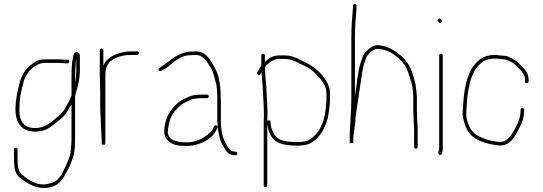

<svg xmlns="http://www.w3.org/2000/svg" viewBox="-20 -741 2724 964"><path d="M360 -421C360 -428.3 361 -436.3 363 -445V-387C363 -381.7 362.7 -375.3 362 -368L360 -346C359.3 -340 358.3 -334 357 -328V-354C357 -379 358.5 -398.7 360 -421ZM310 -423H319C325 -423 328 -426 328 -432C328 -438 325 -441 319 -441H310C297.4 -441 279.9 -444.2 268 -443H205C189.3 -443 176.3 -440 165 -435C142.8 -422.3 120.8 -407.3 106 -386C95.3 -368.7 84.2 -350.2 79 -328C66 -276.1 41.5 -175.5 73 -123C90.3 -94.2 114.8 -80 161 -80C207.6 -83.3 226.3 -96.6 259 -123C287.4 -144.8 302.2 -156.3 318 -182C324.7 -191.3 331.1 -205.4 339 -216V-45C339 -19.1 336.2 2.7 334 25C331.7 45.4 317.1 76.5 310 93C304.6 103.9 300.2 109.9 296 121C291.5 134.6 280.7 147.6 272 158C256 174 230.8 181.5 203 185C191.6 185 179.1 184.3 169.5 181.5C140 172.8 113.9 155.9 93 138C69.6 122.4 68 87 68 48V10C68 4 65 1 59 1C53 1 50 4 50 10V48C50 66.6 51.5 82.8 53 99C55 122.8 67.4 142.1 82 153C115.5 176.9 147 203 204 203C210 202.3 215.7 201.7 221 201C276.8 194 297.4 156.3 318 115C326.7 102 329.4 94.6 337 75C353.2 40.9 357 3.3 357 -45V-259C359.3 -270.7 364.1 -285.7 367 -296L373 -320C378.3 -339.3 381 -365.1 381 -388V-461C381 -471.7 376.3 -477.7 367 -479C353.9 -481.2 348.6 -467 347 -456C339.9 -424.1 339 -391.6 339 -354V-262C329.9 -234.7 316.2 -213.7 303 -191C286.4 -168.1 275.3 -158.8 248 -137C217.8 -112.9 202.2 -101.7 161 -98C123.4 -98 102.5 -107.8 89 -132C74.2 -155.6 76.7 -197.1 79 -232C81.3 -266.4 89.8 -293.6 97 -324C102.6 -351.9 120 -378 137 -395C154.7 -408.8 174.6 -425 205 -425H269C280.3 -426.4 297 -423 310 -423Z M483 -283V-202C483 -170.8 487 -138.4 487 -108C487 -94.2 490 -62.1 490 -51C490.7 -46.3 491 -41 491 -35V-18C491 -15.3 493.3 -14.3 498 -15C505.3 -14.3 509 -15.3 509 -18V-19H507C508.3 -20.3 509 -22 509 -24V-370C509 -374 509.3 -378.3 510 -383C510 -393.4 516 -407 520 -415C535.5 -446 588.1 -465 633 -465H668C674 -465 677 -468 677 -474C677 -480 674 -483 668 -483H633C624.3 -483 616 -482.3 608 -481C558.3 -471.1 516.8 -453.5 499 -412V-488C499 -494 496 -497 490 -497C484 -497 481 -494 481 -488V-365C481 -338.8 483 -309.8 483 -283Z M1028 -257C1028 -263 1025 -266 1019 -266H992C985.3 -266 977.3 -265.7 968 -265C937.7 -262.8 922.7 -252.5 900 -242C873.8 -229.8 852.7 -205.4 836 -184C818.7 -161.7 801.3 -110.5 805 -70C812.3 -29.9 849 -9 896 -9C904.7 -8.3 914 -8 924 -8C988.4 -12.3 1043.4 -41.8 1067 -89L1072 -100C1076 -110.8 1060.3 -117.5 1055 -107L1050 -96C1047.3 -90 1043 -84 1037 -78C1006.8 -50.8 977.2 -29.9 923 -26C913.7 -26 905 -26.3 897 -27C888.3 -27 880.7 -28 874 -30C854.1 -35.4 835.5 -40.5 828 -58C820.1 -69.8 821.9 -79 825 -101C831.1 -141.8 842.5 -168.5 865.5 -191.5L885 -211C891.7 -217 899 -221.7 907 -225L931 -237C937 -239.7 942.7 -242 948 -244C958.3 -246.3 979.7 -248 992 -248H1019C1025 -248 1028 -251 1028 -257ZM789 -385 797 -389C843 -412 870.6 -464 940 -464C947.3 -464.7 955 -465 963 -465C983 -465 990.5 -458.2 1002 -449.5C1017.5 -437.9 1028.9 -414.6 1040 -398C1050 -380 1057.1 -353.8 1062 -332C1070.9 -305.4 1071 -267.6 1071 -233V-136C1071 -99 1078.6 -66.4 1086 -37C1092.1 -20.8 1100.6 -8.7 1108 6C1116.2 20.8 1133.9 38 1156 38L1162 39C1173.2 39 1176.7 21 1164 21L1157 20C1135.2 20 1123.4 -2.1 1116 -17C1097.1 -45.3 1089 -90.3 1089 -136V-233C1089 -242.3 1088.7 -251.7 1088 -261C1088 -317.9 1077.4 -369.7 1055 -407C1035 -440.4 1015.5 -483 963 -483C954.3 -483 946 -482.7 938 -482C930 -482 922 -481 914 -479C858 -466.1 824.9 -426.1 781 -401C770.3 -395.7 778.3 -379.7 789 -385Z M1310 -430V-462C1310 -468 1307 -471 1301 -471C1295 -471 1292 -468 1292 -462V-410H1291C1285 -402 1280.3 -394.3 1277 -387L1272 -378C1266.7 -367.4 1282.6 -357.9 1288 -370L1293 -379C1294.6 -353.5 1297.8 -330.2 1299 -302.5C1300.9 -257.3 1305 -210.9 1305 -165C1304.3 -150.3 1304 -136.7 1304 -124V189C1304 195 1307 198 1313 198C1319 198 1322 195 1322 189V-116C1326.7 -87.8 1334.9 -63.1 1351 -45C1374.1 -16.1 1422.5 -10 1474 -10C1499 -10 1527.1 -13.4 1543 -24C1572.8 -42.6 1596.4 -72 1611 -106C1626.6 -137.3 1631.7 -178.1 1636 -221C1636.7 -227.7 1637 -234 1637 -240V-270C1637 -282.5 1635.5 -294.6 1632 -304.5C1609.7 -367.6 1553.9 -412 1494 -437C1469 -450.7 1443.4 -463 1405 -463H1385C1350.6 -463 1328.7 -448.7 1310 -430ZM1322 -136C1322 -145.3 1322.3 -155 1323 -165C1323 -212.2 1318.9 -257 1317 -303.5C1315.8 -332 1311 -357.4 1311 -385C1310.3 -392.3 1310 -398.7 1310 -404C1314 -409.3 1318.7 -414.3 1324 -419C1341 -432.9 1355.7 -445 1385 -445H1405C1419.1 -445 1432.3 -443.5 1444 -440L1464 -432C1477.2 -426 1494.3 -416.6 1507 -411C1539.4 -398.8 1566.3 -370.7 1587.5 -345.5C1604.7 -325 1619 -305.4 1619 -270V-240C1619 -228.4 1617.2 -214.7 1616 -204L1614 -185C1612.7 -171.7 1609.7 -159 1607 -147C1602.8 -128.1 1594.1 -114.2 1588 -98C1575.6 -73.2 1555.3 -52.9 1533 -39C1520.1 -30.4 1494.4 -28 1474 -28C1439.3 -28 1403.5 -29.5 1381 -43C1355.2 -58.5 1338 -94 1338 -134C1338 -137.4 1325 -136.7 1322 -136Z M1744 -551V-256C1744 -219.2 1743 -183.4 1740 -150C1740 -118.1 1736 -93.6 1736 -61V-22H1754V-41C1754 -77.9 1765 -109.7 1765 -150C1766.3 -162.7 1768 -175.3 1770 -188C1781 -254.1 1791.5 -338.9 1803 -402L1809 -424L1817 -446C1818.3 -452.7 1820.7 -457.7 1824 -461C1831.1 -471 1847.6 -487.4 1861 -493C1875.7 -498.3 1883 -494.6 1897 -493C1917 -490.1 1934.9 -482.4 1949 -473C1966 -461.7 1980.8 -450.1 1994 -435L2008 -419C2027.5 -396.8 2034.5 -356.6 2046 -326C2051.2 -305.2 2055 -277.6 2055 -254V-186C2055 -171.7 2057 -143 2057 -129C2057 -115.9 2060.6 -101.1 2059 -90V-4C2059 2 2062 5 2068 5C2074 5 2077 2 2077 -4V-90C2078.4 -102.5 2075 -114.9 2075 -129C2075 -142.1 2073 -172.5 2073 -186V-254.5C2073 -266.2 2070.3 -284.2 2069 -296L2067 -312C2066.3 -318 2065 -324.3 2063 -331C2054.7 -364.3 2041.9 -407.6 2022 -430C2013.5 -440.9 2002.8 -453.9 1992 -462C1970.6 -480.3 1949.4 -495.3 1920 -506C1905.4 -510.9 1896.7 -510.7 1882 -514C1851.4 -519.1 1823.6 -488.9 1810 -473C1801.1 -461.6 1797.6 -445.5 1792 -430C1775.2 -379.5 1772.2 -319.5 1762 -258V-552C1762 -603.1 1766.4 -655.2 1770 -699V-711C1771.3 -723 1753.3 -725 1752 -713V-700C1747.9 -654.4 1744 -603.6 1744 -551Z M2194 -471C2188 -471 2185 -468 2185 -462V6C2185 16.9 2174.3 32.6 2187.5 36.5C2200.6 40.4 2203 17.8 2203 6V-462C2203 -468 2200 -471 2194 -471ZM2180 -632C2184.2 -627.8 2188.9 -622.9 2195.5 -629.5C2202.1 -636.1 2196.2 -640.8 2192 -645C2183.8 -654.6 2170.9 -641.1 2180 -632Z M2625 -323C2631 -323 2634 -326 2634 -332V-338C2634 -371.6 2620.9 -387.1 2602 -406C2582.9 -426.4 2573.7 -437.4 2549 -448C2537.5 -454.6 2528.2 -459.9 2511 -461L2487 -463C2479.7 -464.3 2472.3 -465 2465 -465C2436.3 -465 2415.2 -458.9 2397 -448C2341.7 -411.1 2318.7 -342.5 2309 -260C2307.1 -228.5 2303 -199.5 2303 -167C2303 -157 2304.7 -147 2308 -137C2317.9 -99.7 2333.2 -66.3 2362 -49C2392.9 -28.4 2434.1 -16.7 2480 -11C2540.4 -4.3 2563.6 -54.3 2584 -91L2593 -109C2602.5 -128 2611 -151.9 2611 -179L2612 -189C2612 -200.6 2594 -202.4 2594 -190L2593 -180C2593 -154 2584.9 -135.5 2577 -117L2568 -99C2561.5 -87.4 2553.9 -72.3 2545.5 -62C2531 -44.2 2513.9 -24.4 2482 -29L2466 -31C2444.9 -33.6 2422.8 -39.5 2406 -47L2388 -55C2382.7 -57.7 2377 -60.7 2371 -64C2344.8 -82.7 2321 -123.3 2321 -168C2321 -199.4 2325.2 -227.5 2327 -258C2329.7 -279.9 2334.1 -300.6 2338 -319C2348.6 -368.4 2370.8 -407.9 2406 -433C2422.2 -441.1 2440.4 -447 2465 -447C2471.7 -447 2478.7 -446.7 2486 -446C2497.7 -443.9 2517.8 -443.6 2527 -439C2541.5 -432.8 2557.9 -425.1 2569 -414L2589 -394C2603.9 -377.8 2616 -365.4 2616 -338V-332C2616 -326 2619 -323 2625 -323Z"/></svg>

Font: HoneyBee
Style: BLn
Weight: 100
Foundry: Cannot Into Space Fonts
Version: Version 0.89